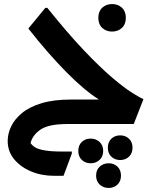

<svg xmlns="http://www.w3.org/2000/svg" viewBox="-20 -613 764 949"><path d="M313 0Q221 0 181 27Q141 54 131 94Q148 119 186 127.5Q224 136 282 136H335V146L294 256H248Q185 256 133 234Q81 212 49.5 173.5Q18 135 18 84Q18 48 35 12Q52 -24 89 -54.5Q126 -85 186 -103Q246 -121 332 -121H469Q395 -168 305.5 -259Q216 -350 120 -472L204 -574H214Q315 -448 394 -365Q473 -282 531.5 -232Q590 -182 629 -157Q668 -132 689 -123L641 0ZM513 117Q513 89 530.5 72.5Q548 56 574 56Q600 56 617.5 72.5Q635 89 635 117Q635 145 617.5 161.5Q600 178 574 178Q548 178 530.5 161.5Q513 145 513 117ZM367 133Q367 105 384.5 88.5Q402 72 428 72Q454 72 472 88.5Q490 105 490 133Q490 161 472 177.5Q454 194 428 194Q402 194 384.5 177.5Q367 161 367 133ZM455 255Q455 227 473 210.5Q491 194 517 194Q543 194 560.5 210.5Q578 227 578 255Q578 283 560.5 299.5Q543 316 517 316Q491 316 473 299.5Q455 283 455 255ZM534 -457Q505 -457 485.5 -475Q466 -493 466 -525Q466 -557 485.5 -575Q505 -593 534 -593Q563 -593 582.5 -575Q602 -557 602 -525Q602 -493 582.5 -475Q563 -457 534 -457Z"/></svg>

Font: Kufam SemiBold
Style: Regular
Weight: 600
Designer: Wael Morcos, Artur Schmal
Foundry: Original Type
Version: Version 1.300; ttfautohint (v1.8.3)